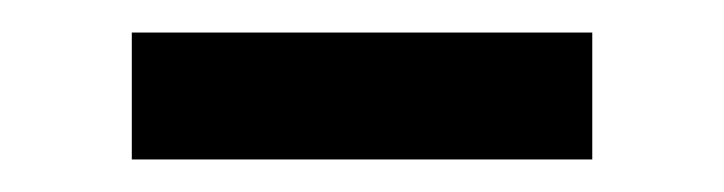

<svg xmlns="http://www.w3.org/2000/svg" viewBox="-20 -372 445 118"><path d="M61 -274V-352H344V-274Z"/></svg>

Font: Feura Sans
Style: Regular
Weight: 400
Designer: Carrois Corporate & Edenspiekermann
Foundry: Carrois Corporate GbR & Edenspiekermann AG
Version: Version 1.001